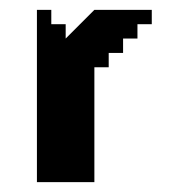

<svg xmlns="http://www.w3.org/2000/svg" viewBox="-20 -370 347 390"><path d="M171.7 -350 113.4 -291.7V-320.9H84.2V-350H55V0H171.7V-233.4H200.8V-262.5H230V-291.7H259.2V-320.9H288.3V-350Z"/></svg>

Font: Stepalange Short
Style: Regular
Weight: 400
Designer: Szymon Furjan
Version: Version 1.001;Fontself Maker 3.5.8